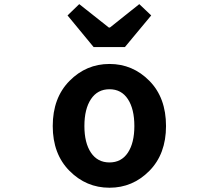

<svg xmlns="http://www.w3.org/2000/svg" viewBox="-20 -878 1040 912"><path d="M230.5 -279.3Q230.5 -413.1 310.1 -493.7Q389.6 -574.2 500 -574.2Q610.4 -574.2 689.5 -494.1Q768.6 -414.1 768.6 -279.3Q768.6 -146.5 689.5 -66.4Q610.4 13.7 500 13.7Q389.6 13.7 310.1 -66.4Q230.5 -146.5 230.5 -279.3ZM618.2 -279.3Q618.2 -360.4 587.4 -407.2Q556.6 -454.1 500 -454.1Q443.4 -454.1 412.1 -407.2Q380.9 -360.4 380.9 -279.3Q380.9 -199.2 412.1 -152.8Q443.4 -106.4 500 -106.4Q556.6 -106.4 587.4 -152.8Q618.2 -199.2 618.2 -279.3ZM424.8 -654.3 300.8 -804.7 356.4 -858.4 497.1 -747.1H502L641.6 -858.4L698.2 -804.7L573.2 -654.3Z"/></svg>

Font: Gen Shin Gothic Monospace Bold
Style: Bold
Weight: 700
Designer: [Source Han Sans]
Ryoko NISHIZUKA  (kana & ideographs); Paul D. Hunt (Latin, Greek & Cyrillic); Wenlong ZHANG  (bopomofo
Version: Version 1.002.20150607